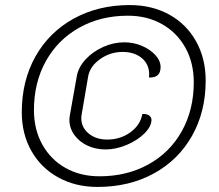

<svg xmlns="http://www.w3.org/2000/svg" viewBox="-20 -729 865 758"><path d="M66 -286Q66 -410 120 -506Q174 -602 271 -655.5Q368 -709 492 -709Q580 -709 648 -671.5Q716 -634 754 -566Q792 -498 792 -411Q792 -288 738 -192.5Q684 -97 587 -44Q490 9 365 9Q278 9 210 -28.5Q142 -66 104 -133Q66 -200 66 -286ZM745 -404Q745 -481 712 -540.5Q679 -600 620 -633.5Q561 -667 485 -667Q377 -667 292.5 -619.5Q208 -572 161 -487.5Q114 -403 114 -294Q114 -218 147 -158.5Q180 -99 238.5 -66Q297 -33 373 -33Q481 -33 566 -80Q651 -127 698 -211.5Q745 -296 745 -404ZM254 -256Q254 -263 256 -275L283 -427Q289 -463 317.5 -494Q346 -525 387 -543.5Q428 -562 471 -562Q507 -562 540 -548Q573 -534 593.5 -511.5Q614 -489 614 -464Q614 -421 568 -423L569 -435Q569 -475 540 -499.5Q511 -524 464 -524Q415 -524 375 -495.5Q335 -467 328 -427L302 -275Q301 -270 301 -262Q301 -226 330 -202Q359 -178 403 -178Q455 -178 494.5 -206.5Q534 -235 542 -279Q558 -280 568 -273.5Q578 -267 578 -256Q578 -230 550.5 -202.5Q523 -175 480.5 -157Q438 -139 397 -139Q357 -139 324.5 -154.5Q292 -170 273 -197Q254 -224 254 -256Z"/></svg>

Font: K2D Thin
Style: Italic
Weight: 100
Italic angle: -10°
Designer: Katatrad Aksorn Co.,Ltd.
Foundry: Cadson Demak Co.,Ltd.
Version: Version 1.000; ttfautohint (v1.6)